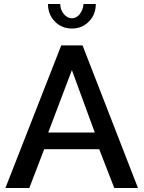

<svg xmlns="http://www.w3.org/2000/svg" viewBox="-20 -936 715 956"><path d="M285 -710H391L667 0H549L474 -193H200L126 0H7ZM452 -276 338 -587 220 -276ZM338 -845Q360 -845 376.5 -865Q393 -885 396 -916H457Q457 -864 423 -829Q389 -794 338 -794Q287 -794 253 -829Q219 -864 219 -916H280Q280 -888 297.5 -866.5Q315 -845 338 -845Z"/></svg>

Font: Raleway SemiBold
Style: Regular
Weight: 600
Designer: Matt McInerney, Pablo Impallari, Rodrigo Fuenzalida
Foundry: Matt McInerney, Pablo Impallari, Rodrigo Fuenzalida
Version: Version 4.026